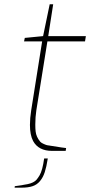

<svg xmlns="http://www.w3.org/2000/svg" viewBox="-20 -700 419 892"><path d="M79.1 171.9H47.9L48.8 165Q57.1 164.1 65.9 162.6Q74.2 161.1 82.5 160.2Q85 159.7 86.9 159.2Q100.6 157.2 108.9 155.3Q136.7 149.4 149.4 135.3Q156.2 127.4 164.1 114.3Q177.7 90.8 185.1 36.1H202.1Q195.8 75.7 188 99.6Q180.2 124 166 141.1Q151.9 158.2 131.3 165Q110.8 171.9 79.1 171.9ZM285.2 1H222.2Q158.7 1 133.8 -44.9Q119.1 -72.8 119.1 -120.1Q119.1 -150.4 125 -188L175.8 -507.8H91.8L95.2 -523.9L180.2 -532.2L210.9 -680.2H227.1L204.1 -532.2H378.9L375 -507.8H200.2L148.9 -188Q144 -156.2 144 -121.1Q144 -102.1 145.5 -89.4Q148.4 -63.5 167 -41.5Q172.4 -35.6 184.1 -30.8Q195.3 -25.9 199.2 -25.4Q201.2 -24.9 205.1 -24.4Q208 -23.9 212.4 -23.4Q212.9 -22.9 213.6 -22.9Q214.4 -22.9 214.8 -22.9Q280.8 -12.2 287.1 -12.2Z"/></svg>

Font: Squarion Thin
Style: Italic
Weight: 100
Designer: Natanael Gama
Version: Version 1.00;September 12, 2019;FontCreator 11.5.0.2425 64-b